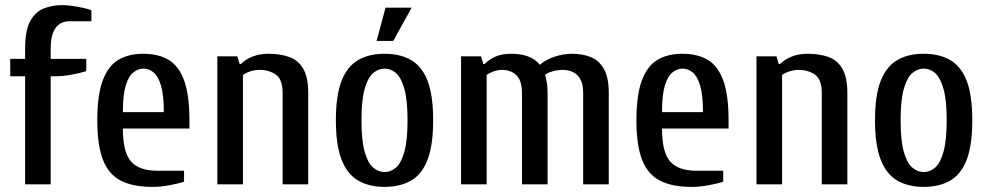

<svg xmlns="http://www.w3.org/2000/svg" viewBox="-20 -720 3862 750"><path d="M78 0V-422H20V-490H78V-530Q78 -600 97.5 -636.5Q117 -673 150 -686.5Q183 -700 223 -700Q240 -700 261.5 -697Q283 -694 304 -689.5Q325 -685 337 -680V-637H250Q233 -637 216.5 -628.5Q200 -620 189 -596.5Q178 -573 178 -530V-490H317V-442Q295 -435 260.5 -428.5Q226 -422 193 -422H178V0Z M575 10Q500 10 452.5 -14Q405 -38 382.5 -95Q360 -152 360 -250Q360 -348 381 -405Q402 -462 442 -486Q482 -510 540 -510Q599 -510 639 -486Q679 -462 699.5 -405Q720 -348 720 -250V-218H460Q460 -125 492 -89Q524 -53 595 -53H699V-10Q677 -3 642.5 3.5Q608 10 575 10ZM460 -282H620Q620 -349 609 -385.5Q598 -422 580 -437Q562 -452 540 -452Q519 -452 500.5 -437Q482 -422 471 -385.5Q460 -349 460 -282Z M829 0V-500H907L916 -470H921Q939 -488 966.5 -499Q994 -510 1029 -510Q1075 -510 1110 -497.5Q1145 -485 1164.5 -451.5Q1184 -418 1184 -357V0H1084V-357Q1084 -410 1057.5 -428.5Q1031 -447 994 -447Q975 -447 957 -441Q939 -435 929 -427V0Z M1482 10Q1421 10 1378.5 -15Q1336 -40 1314 -97Q1292 -154 1292 -250Q1292 -347 1314 -403.5Q1336 -460 1378.5 -485Q1421 -510 1482 -510Q1544 -510 1586.5 -485Q1629 -460 1650.5 -403.5Q1672 -347 1672 -250Q1672 -154 1650.5 -97Q1629 -40 1586.5 -15Q1544 10 1482 10ZM1482 -48Q1507 -48 1527 -65.5Q1547 -83 1559.5 -127Q1572 -171 1572 -250Q1572 -329 1559.5 -373Q1547 -417 1527 -434.5Q1507 -452 1482 -452Q1458 -452 1437.5 -434.5Q1417 -417 1404.5 -373Q1392 -329 1392 -250Q1392 -171 1404.5 -127Q1417 -83 1437.5 -65.5Q1458 -48 1482 -48ZM1451 -560 1486 -690H1588L1516 -560Z M1781 0V-500H1859L1868 -470H1873Q1891 -488 1915.5 -499Q1940 -510 1978 -510Q2013 -510 2041.5 -500Q2070 -490 2089 -467Q2113 -488 2147.5 -499Q2182 -510 2214 -510Q2254 -510 2286.5 -497.5Q2319 -485 2338.5 -451.5Q2358 -418 2358 -357V0H2258V-357Q2258 -392 2246.5 -411.5Q2235 -431 2217 -439Q2199 -447 2179 -447Q2158 -447 2139 -441.5Q2120 -436 2109 -428Q2113 -417 2116 -398.5Q2119 -380 2119 -357V0H2019V-357Q2019 -392 2008 -411.5Q1997 -431 1979 -439Q1961 -447 1943 -447Q1924 -447 1907.5 -441Q1891 -435 1881 -427V0Z M2681 10Q2606 10 2558.5 -14Q2511 -38 2488.5 -95Q2466 -152 2466 -250Q2466 -348 2487 -405Q2508 -462 2548 -486Q2588 -510 2646 -510Q2705 -510 2745 -486Q2785 -462 2805.5 -405Q2826 -348 2826 -250V-218H2566Q2566 -125 2598 -89Q2630 -53 2701 -53H2805V-10Q2783 -3 2748.5 3.5Q2714 10 2681 10ZM2566 -282H2726Q2726 -349 2715 -385.5Q2704 -422 2686 -437Q2668 -452 2646 -452Q2625 -452 2606.5 -437Q2588 -422 2577 -385.5Q2566 -349 2566 -282Z M2935 0V-500H3013L3022 -470H3027Q3045 -488 3072.5 -499Q3100 -510 3135 -510Q3181 -510 3216 -497.5Q3251 -485 3270.5 -451.5Q3290 -418 3290 -357V0H3190V-357Q3190 -410 3163.5 -428.5Q3137 -447 3100 -447Q3081 -447 3063 -441Q3045 -435 3035 -427V0Z M3588 10Q3527 10 3484.5 -15Q3442 -40 3420 -97Q3398 -154 3398 -250Q3398 -347 3420 -403.5Q3442 -460 3484.5 -485Q3527 -510 3588 -510Q3650 -510 3692.5 -485Q3735 -460 3756.5 -403.5Q3778 -347 3778 -250Q3778 -154 3756.5 -97Q3735 -40 3692.5 -15Q3650 10 3588 10ZM3588 -48Q3613 -48 3633 -65.5Q3653 -83 3665.5 -127Q3678 -171 3678 -250Q3678 -329 3665.5 -373Q3653 -417 3633 -434.5Q3613 -452 3588 -452Q3564 -452 3543.5 -434.5Q3523 -417 3510.5 -373Q3498 -329 3498 -250Q3498 -171 3510.5 -127Q3523 -83 3543.5 -65.5Q3564 -48 3588 -48Z"/></svg>

Font: Cuprum Medium
Style: Regular
Weight: 500
Designer: Jovanny Lemonad
Foundry: Jovanny Lemonad
Version: Version 3.000